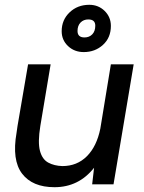

<svg xmlns="http://www.w3.org/2000/svg" viewBox="-20 -768 601 800"><path d="M148 -243Q137 -175 146.5 -139.5Q156 -104 181 -90.5Q206 -77 240 -76Q301 -76 342 -117Q383 -158 398 -232L442 -500H537L453 0H364L372 -69Q308 12 207 12Q115 12 72 -44.5Q29 -101 49 -215L53 -243L97 -500H191ZM329 -551Q290 -551 263.5 -576Q237 -601 237 -638Q237 -685 270 -716.5Q303 -748 352 -748Q390 -748 416 -722.5Q442 -697 442 -660Q442 -611 409 -581Q376 -551 329 -551ZM332 -612Q352 -612 364.5 -625Q377 -638 377 -661Q377 -687 348 -687Q328 -687 315.5 -674Q303 -661 303 -639Q303 -612 332 -612Z"/></svg>

Font: Figtree Medium
Style: Italic
Weight: 500
Italic angle: -9.5°
Foundry: Erik Kennedy
Version: Version 2.001; ttfautohint (v1.8.4.7-5d5b);gftools[0.9.27]